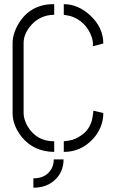

<svg xmlns="http://www.w3.org/2000/svg" viewBox="-20 -708 541 901"><path d="M136.7 172.9V128.9Q196.3 128.9 221.7 84Q232.4 63.5 232.4 40H278.3Q278.3 103.5 230.5 142.6Q192.4 172.9 136.7 172.9ZM39.1 -176.8Q39.1 -120.1 81.1 -66.4Q137.7 3.9 234.4 4.9V-44.9Q150.4 -44.9 108.4 -117.2Q90.8 -149.4 90.8 -176.8V-505.9Q90.8 -550.8 127.9 -591.8Q169.9 -637.7 234.4 -638.7V-688.5Q122.1 -689.5 66.4 -595.7Q39.1 -548.8 39.1 -505.9ZM279.3 4.9Q359.4 4.9 416 -55.7Q464.8 -109.4 464.8 -177.7L418 -188.5Q418 -178.7 416 -170.9Q414.1 -153.3 410.2 -139.6Q397.5 -98.6 364.7 -75.2Q332 -51.8 305.7 -48.8L279.3 -44.9ZM279.3 -638.7Q279.3 -638.7 310.5 -632.8Q382.8 -609.4 410.2 -535.2Q415 -519.5 416 -507.8V-491.2L464.8 -503.9Q464.8 -579.1 402.3 -636.7Q345.7 -688.5 279.3 -688.5Z"/></svg>

Font: Post No Bills Colombo
Style: Regular
Weight: 500
Designer: Kosala Senevirathne, Siva Puranthara, Lasantha Premarathna, Tharique Azeez
Foundry: Mooniak
Version: Version 1.220 ; ttfautohint (v1.5)